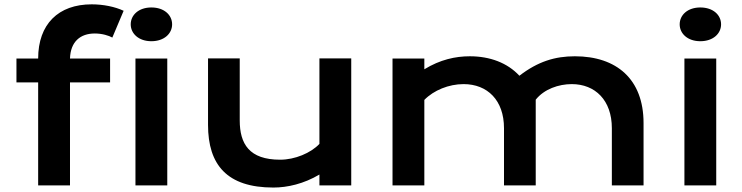

<svg xmlns="http://www.w3.org/2000/svg" viewBox="-20 -842 3368 872"><path d="M153.3 0H297.9V-467.8H480V-576.2H297.9C300.3 -652.8 344.7 -689.9 410.6 -689.9C444.3 -689.9 474.6 -680.2 490.2 -671.4L541.5 -793C502.4 -811.5 448.7 -822.3 396.5 -822.3C245.1 -822.3 153.3 -732.4 153.3 -576.2H54.7V-467.8H153.3Z M667.5 -654.8C725.6 -654.8 761.7 -689.5 761.7 -731.4C761.7 -773.9 725.6 -808.1 667.5 -808.1C609.9 -808.1 573.7 -773.9 573.7 -731.4C573.7 -689.5 609.9 -654.8 667.5 -654.8ZM595.2 0H739.7V-576.2H595.2Z M924.8 -274.9C924.8 -93.8 1010.7 9.8 1221.7 9.8C1285.6 9.8 1359.9 -7.3 1430.7 -49.3V0H1575.2V-576.7H1430.7V-188.5C1391.6 -147 1319.3 -116.7 1252.4 -116.7C1111.8 -116.7 1068.8 -188.5 1068.8 -295.4V-576.7H924.8Z M1762.7 0H1907.2V-388.2C1949.7 -432.1 2018.6 -460 2085.4 -460C2193.8 -460 2269 -386.7 2269 -259.8V0H2413.1V-389.2C2451.2 -437.5 2517.6 -460 2576.7 -460C2683.1 -460 2758.8 -386.7 2758.8 -259.8V0H2902.8V-283.2C2902.8 -482.9 2779.8 -586.4 2590.8 -586.4C2501 -586.4 2423.3 -563 2338.9 -498C2284.7 -556.6 2205.1 -586.4 2113.8 -586.4C2048.3 -586.4 1979 -571.3 1907.2 -527.3V-576.2H1762.7Z M3160.6 -654.8C3218.8 -654.8 3254.9 -689.5 3254.9 -731.4C3254.9 -773.9 3218.8 -808.1 3160.6 -808.1C3103 -808.1 3066.9 -773.9 3066.9 -731.4C3066.9 -689.5 3103 -654.8 3160.6 -654.8ZM3088.4 0H3232.9V-576.2H3088.4Z"/></svg>

Font: Krona One
Style: Regular
Weight: 400
Designer: Yvonne Schüttler
Foundry: Yvonne Schüttler
Version: Version 1.002